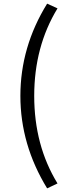

<svg xmlns="http://www.w3.org/2000/svg" viewBox="-20 -838 378 1055"><path d="M239 197Q92 -43 92 -311Q92 -580 239 -818L296 -792Q168 -582 168 -311Q168 -39 296 170Z"/></svg>

Font: Noto Sans Tobesmart edit
Style: Regular
Weight: 400
Designer: Ryoko NISHIZUKA  (kana & ideographs); Paul D. Hunt (Latin, Greek & Cyrillic); Wenlong ZHANG  (bopomofo); Sandoll Communi
Foundry: Adobe Systems Incorporated
Version: Version 1.005 Oct 7, 2021